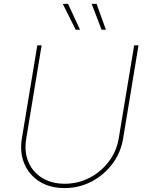

<svg xmlns="http://www.w3.org/2000/svg" viewBox="-20 -962 759 993"><path d="M314 10.7Q238.8 10.7 184.8 -22.9Q130.9 -56.6 106 -115Q81.1 -173.3 93.3 -247.1L172.9 -727.5H195.3L115.7 -245.1Q104.5 -177.7 126.7 -125Q148.9 -72.3 197.8 -42Q246.6 -11.7 314.5 -11.7Q383.8 -11.7 443.1 -42.5Q502.4 -73.2 542.7 -126.5Q583 -179.7 594.2 -247.1L673.8 -727.5H696.3L616.7 -245.1Q604.5 -171.4 560.5 -113.5Q516.6 -55.7 452.4 -22.5Q388.2 10.7 314 10.7ZM505.4 -808.1 454.1 -941.9H479.5L527.8 -808.1ZM371.6 -808.1 304.7 -941.9H332L394 -808.1Z"/></svg>

Font: Inter Thin
Style: Italic
Weight: 250
Italic angle: -9.3988°
Designer: Rasmus Andersson
Foundry: rsms
Version: Version 4.001;git-66647c0bb